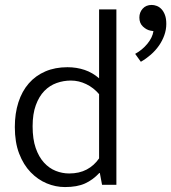

<svg xmlns="http://www.w3.org/2000/svg" viewBox="-20 -748 693 777"><path d="M381 -710H451V0H393L384 -48H382Q356 -20 324 -5.5Q292 9 243 9Q205 9 169 -6Q133 -21 104 -51Q75 -81 57.5 -126.5Q40 -172 40 -234Q40 -289 54.5 -334Q69 -379 96.5 -410.5Q124 -442 163.5 -459Q203 -476 253 -476Q290 -476 322.5 -465Q355 -454 381 -431ZM381 -367Q359 -393 329 -407.5Q299 -422 267 -422Q237 -422 209 -412Q181 -402 159.5 -380Q138 -358 125 -322.5Q112 -287 112 -237Q112 -185 124.5 -149Q137 -113 158 -90Q179 -67 205.5 -56.5Q232 -46 260 -46Q301 -46 331 -62Q361 -78 381 -107ZM589 -624Q573 -627 558.5 -640.5Q544 -654 544 -677Q544 -698 557.5 -713Q571 -728 594 -728Q604 -728 614.5 -724Q625 -720 633.5 -711Q642 -702 647.5 -687.5Q653 -673 653 -651Q653 -628 645 -605.5Q637 -583 623 -563Q609 -543 590 -526.5Q571 -510 550 -498L527 -530Q556 -546 576.5 -571Q597 -596 601 -622Z"/></svg>

Font: Mukta Mahee Light
Style: Regular
Weight: 300
Designer: Shuchita Grover, Noopur Datye, Girish Dalvi, Yashodeep Gholap
Foundry: Ek Type
Version: Version 2.538;PS 1.000;hotconv 16.6.51;makeotf.lib2.5.65220;